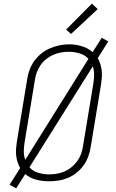

<svg xmlns="http://www.w3.org/2000/svg" viewBox="-20 -990 640 1057"><path d="M69 47 33 27 91 -65Q82 -81 76.5 -98.5Q71 -116 69 -134.5Q67 -153 68.5 -172.5Q70 -192 73 -211L130 -556Q134 -582 143.5 -607.5Q153 -633 169.5 -655.5Q186 -678 208.5 -696Q231 -714 256.5 -724.5Q282 -735 308 -740.5Q334 -746 361 -746Q397 -746 431 -735.5Q465 -725 490 -703L540 -782L576 -762L518 -670Q527 -654 532.5 -636.5Q538 -619 540 -600.5Q542 -582 540.5 -562.5Q539 -543 536 -524L479 -179Q475 -153 465.5 -127.5Q456 -102 440 -79.5Q424 -57 401.5 -39Q379 -21 353.5 -10.5Q328 0 301.5 4Q275 8 249 8Q213 8 178.5 -1Q144 -10 119 -32ZM119 -110 467 -666Q448 -687 418.5 -696Q389 -705 358 -705Q336 -705 314.5 -701Q293 -697 272.5 -688Q252 -679 234 -664.5Q216 -650 203 -631Q190 -612 182.5 -591.5Q175 -571 172 -549L115 -204Q111 -180 111 -156Q111 -132 119 -110ZM249 -30Q271 -30 292.5 -33.5Q314 -37 335 -46Q356 -55 374 -70Q392 -85 405.5 -103.5Q419 -122 426.5 -143Q434 -164 437 -186L494 -531Q498 -555 498 -579Q498 -603 491 -625L142 -69Q161 -48 190 -39Q219 -30 249 -30ZM371 -803 344 -827 486 -970 518 -940Z"/></svg>

Font: Iosevka Curly Slab XLtExObl
Style: Regular
Weight: 200
Width: 7
Italic angle: -9°
Monospace: yes
Designer: Belleve Invis
Foundry: Belleve Invis
Version: Version 11.0.0; ttfautohint (v1.8.3)